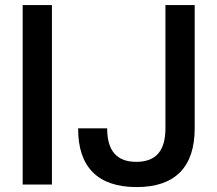

<svg xmlns="http://www.w3.org/2000/svg" viewBox="-20 -739 870 769"><path d="M188 0V-718.8H70.8V0ZM527.3 10.3C680.7 10.3 759.8 -69.3 759.8 -225.1V-718.8H642.6V-225.1C642.6 -134.3 604 -90.8 525.9 -90.8C448.2 -90.8 409.2 -134.3 409.2 -225.1H293C292 -69.3 372.6 10.3 527.3 10.3Z"/></svg>

Font: Winston Medium
Style: Regular
Weight: 500
Designer: Vernon Adams, Kim Jin-seong, David Berlow, Cristiano Sobral
Foundry: The Winston Project Authors
Version: Version 3.004